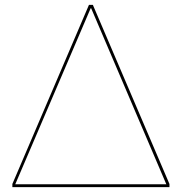

<svg xmlns="http://www.w3.org/2000/svg" viewBox="-20 -772 750 792"><path d="M679 -13V0H31V-13L347 -752H363ZM666 -12 356 -738H354L43 -12Z"/></svg>

Font: Hepta Slab Thin
Style: Regular
Weight: 250
Designer: Michael LaGattuta
Foundry: Michael LaGattuta
Version: Version 1.100; ttfautohint (v1.8) -l 8 -r 50 -G 200 -x 14 -D